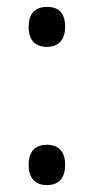

<svg xmlns="http://www.w3.org/2000/svg" viewBox="-20 -528 270 557"><path d="M63 -450C63 -413 81 -392 116 -392C149 -392 169 -412 169 -450C169 -489 151 -508 117 -508C80 -508 63 -487 63 -450ZM63 -50C63 -14 80 9 116 9C152 9 169 -13 169 -50C169 -86 152 -108 116 -108C80 -108 63 -86 63 -50Z"/></svg>

Font: Noto Sans Armenian Condensed
Style: Regular
Weight: 400
Width: 3
Designer: Monotype Design Team
Foundry: Monotype Imaging Inc.
Version: Version 2.008